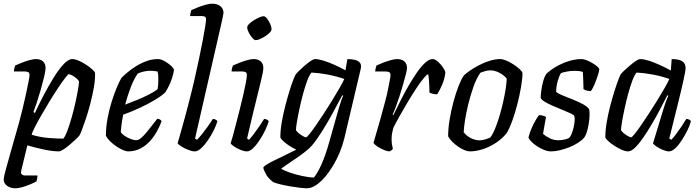

<svg xmlns="http://www.w3.org/2000/svg" viewBox="-23 -820 3792 1040"><path d="M59.9 200Q36.7 200 16.8 187.5Q-3 175 -3 150.2Q-3 140.4 9 96.2Q21 52 39.7 -13.7Q58.4 -79.5 79.4 -153Q87.6 -182.1 97.5 -223.1Q107.5 -264.1 116.5 -304.8Q125.4 -345.5 131.2 -375.7Q137.1 -405.9 137.1 -413.5Q137.1 -425 130 -429Q123 -433 109.5 -433H52.6Q52.6 -441.8 55 -451.2Q57.4 -460.6 59.4 -465.4Q74.8 -472.4 95.6 -480.5Q116.5 -488.7 137 -494.3Q157.6 -500 170.9 -500Q196.8 -500 210.3 -487.2Q223.8 -474.4 223.8 -451.3Q223.8 -436 215.9 -403.2Q208 -370.4 197 -332Q186 -293.7 175.1 -261Q164.2 -228.2 158 -213L166 -208Q186 -251.5 212.1 -301.5Q238.2 -351.5 266.2 -397.2Q294.2 -442.8 320.7 -471.4Q347.2 -500 367.8 -500Q383.8 -500 404.2 -491Q424.6 -482 444.3 -469Q464 -456 477.5 -443.5Q490.9 -431 491.9 -425Q492.9 -389.8 485.3 -346.2Q477.7 -302.5 466.2 -258.5Q454.7 -214.5 442.2 -177Q429.7 -139.5 420.2 -115Q410.7 -90.5 407.7 -86.8Q401.7 -78.8 386.9 -64.8Q372.1 -50.8 354.5 -35.8Q336.8 -20.8 320.5 -10.4Q304.3 0 295.3 0Q263.8 0 216.5 -9.7Q169.2 -19.5 125.2 -32.7L92.4 102.9Q88.6 117.7 94.7 124.1Q100.7 130.5 113.7 130.5H180Q180 138.3 178.2 147.3Q176.5 156.4 174.5 162.8Q161.1 170 139.8 179Q118.5 187.9 96.8 194Q75.2 200 59.9 200ZM319.9 -69.1Q330.1 -80.4 341.8 -111.7Q353.5 -143 365 -183.2Q376.5 -223.5 385.4 -264Q394.4 -304.5 399.7 -335.9Q405 -367.3 405 -379.3Q400.3 -388.5 389 -397.5Q377.8 -406.5 366.6 -412.3Q355.4 -418 349.4 -418Q345.4 -418 329.6 -397.4Q313.9 -376.9 291.6 -343.6Q269.2 -310.3 245.7 -271.4Q222.1 -232.5 200.7 -195.4Q179.4 -158.4 165.1 -130.2Q150.7 -102 148.7 -90Q195.7 -76 241.4 -72.6Q287 -69.1 319.9 -69.1Z M670.4 0Q660.4 0 643.7 -7Q627 -14 609 -26Q591 -38 575.3 -53Q559.6 -68 550.6 -84Q550.6 -129 559.3 -177Q568 -224.9 581.7 -268.6Q595.3 -312.3 609.8 -346.3Q624.3 -380.4 634.5 -397.4Q644.3 -408.2 664.2 -425.2Q684 -442.3 711.1 -459.6Q738.1 -476.9 769.2 -488.5Q800.3 -500 832.7 -500Q848.3 -500 868.2 -489Q888 -478 903.2 -464Q918.3 -450 919.3 -441Q916.3 -419.2 908.7 -396.3Q901 -373.3 891.2 -353.4Q881.3 -333.4 872.3 -319.9Q854.3 -301.9 817.5 -279.7Q780.7 -257.5 735.2 -236.3Q689.7 -215 644.3 -198.8Q638 -166.5 635.1 -143.6Q632.1 -120.6 631.1 -104.6Q637.9 -93.8 652.8 -83.7Q667.8 -73.6 685.3 -67Q702.9 -60.4 715.3 -60.4Q724.3 -60.4 734.3 -67Q744.2 -73.7 757.4 -88Q770.6 -102.3 787.8 -124.3Q805 -146.2 829 -176.8Q837.5 -176.5 843.9 -172.4Q850.4 -168.2 852.4 -163.2Q842.9 -138.2 827.6 -109.7Q812.2 -81.2 789.8 -56.2Q767.5 -31.2 737.7 -15.6Q707.9 0 670.4 0ZM655 -253.4Q689.1 -266 722.3 -279.8Q755.5 -293.6 784 -308.2Q812.5 -322.8 830.8 -336.8Q832.8 -348.4 833.5 -360.1Q834.2 -371.7 834.5 -381.6Q834.9 -396.2 834.3 -409.1Q833.6 -422 830.1 -432.7Q820.7 -434.7 811.2 -435.7Q801.8 -436.7 792.2 -436.7Q774.2 -436.7 756.7 -432.8Q739.3 -428.8 723 -421.8Q701.1 -389.6 684 -344.2Q667 -298.8 655 -253.4Z M1032.3 0Q1017.7 0 997.1 -8Q976.5 -16.1 959.7 -26.6Q942.9 -37.2 939.1 -44Q942.5 -55.5 949.7 -80.8Q956.8 -106.1 966.4 -140.4Q976.1 -174.7 986.5 -213.4Q996.9 -252 1006.1 -289.4Q1019.1 -339.3 1031.4 -393.9Q1043.8 -448.5 1054.9 -500.8Q1066 -553.1 1074.6 -598.1Q1083.2 -643.1 1088.2 -674.4Q1093.2 -705.6 1093.2 -716.3Q1093.2 -726 1087 -729.5Q1080.7 -733 1069.9 -733H1007Q1007 -740.6 1009.3 -750.6Q1011.7 -760.6 1013.7 -765.4Q1029.6 -772.6 1050.5 -780.8Q1071.3 -788.9 1091.6 -794.5Q1112 -800 1127.3 -800Q1153.6 -800 1170.6 -786.4Q1187.7 -772.7 1187.7 -750.2Q1187.7 -748 1183.9 -728.5Q1180.1 -709 1174.9 -687.6L1033.5 -69.8L1043.8 -62.8Q1055.1 -73.4 1071.1 -93.3Q1087.1 -113.3 1103.3 -136.1Q1119.5 -158.9 1129.8 -175.8Q1137.5 -175.8 1145.1 -172Q1152.6 -168.2 1154.6 -163.2Q1148.6 -142.2 1135 -114.6Q1121.4 -87 1103.4 -60.6Q1085.4 -34.2 1066.6 -17.1Q1047.9 0 1032.3 0Z M1314.3 0Q1299.7 0 1280.1 -8Q1260.5 -16.1 1245 -26.6Q1229.4 -37.2 1226.4 -44Q1230.1 -53.5 1237.5 -80.8Q1245 -108.2 1254.8 -146Q1264.7 -183.8 1275.1 -225.1Q1285.5 -266.5 1294.5 -305.1Q1303.5 -343.8 1308.8 -372.6Q1314.2 -401.4 1314.2 -413.5Q1314.2 -425.3 1307.1 -429.2Q1299.9 -433 1286.6 -433H1231.5Q1231.5 -442.6 1234.3 -452Q1237 -461.4 1239 -465.4Q1254.5 -472.4 1275.3 -480.5Q1296.1 -488.7 1316.3 -494.3Q1336.5 -500 1349.8 -500Q1375.7 -500 1389.6 -487.2Q1403.5 -474.4 1403.5 -451.3Q1403.5 -442.6 1399.9 -423.4Q1396.3 -404.1 1388.7 -374.1Q1381.2 -344 1370.7 -300.9Q1360.3 -257.8 1346.1 -200.5Q1332 -143.2 1315.3 -69.8L1325.5 -62.8Q1335.5 -72.8 1350.7 -92.7Q1365.8 -112.5 1381.7 -135.7Q1397.5 -158.9 1407.5 -175.8Q1416.3 -175.8 1423.1 -171.9Q1429.9 -168 1432.6 -163.2Q1426.6 -142.2 1413.5 -114.6Q1400.4 -87 1382.9 -60.5Q1365.4 -34 1347.6 -17Q1329.9 0 1314.3 0ZM1362.4 -602.5Q1354.1 -602.5 1343.2 -615.3Q1332.3 -628.1 1324.2 -644.2Q1316.1 -660.3 1316.1 -671.7Q1316.1 -680.2 1326.7 -690.6Q1337.2 -701 1352.4 -710.5Q1367.6 -719.9 1382.2 -726.1Q1396.8 -732.2 1404.3 -732.2Q1413.7 -732.2 1423.6 -719.4Q1433.5 -706.6 1440.7 -690.1Q1447.9 -673.6 1447.9 -662.2Q1447.9 -653.5 1437.9 -643.2Q1428 -632.9 1413.3 -623.5Q1398.6 -614 1384.8 -608.3Q1371 -602.5 1362.4 -602.5Z M1638.4 200Q1627.9 200 1605.2 197.5Q1582.5 195 1554.8 190.4Q1527.2 185.8 1501.2 179.8Q1475.2 173.8 1457.2 166.8Q1429.8 145.9 1417.5 123.2Q1405.2 100.5 1403.2 88Q1405.4 81.2 1422.6 70.6Q1439.7 60 1466.3 47.1Q1492.8 34.3 1523 19.7Q1553.1 5.1 1581.7 -9.5Q1562.2 -18.5 1543.1 -31.2Q1523.9 -43.8 1510.9 -56.3Q1497.8 -68.8 1495.6 -75Q1495.4 -112 1502.9 -156.3Q1510.4 -200.7 1521.9 -245.1Q1533.4 -289.6 1545 -327.2Q1556.6 -364.7 1566.1 -388.8Q1575.6 -412.9 1578.8 -416.9Q1585 -424.9 1598.6 -438.3Q1612.1 -451.7 1628.8 -465.9Q1645.5 -480.1 1660.4 -490.1Q1675.2 -500 1683.7 -500Q1702 -500 1729.4 -491.5Q1756.7 -483 1787.9 -469.3Q1819.1 -455.5 1848.1 -439.1L1858.8 -500Q1867.3 -500 1879.9 -498.9Q1892.5 -497.8 1904.6 -494.2Q1916.7 -490.5 1924.6 -482.5Q1932.5 -474.5 1932.5 -460.4Q1932.5 -459.1 1932.3 -454.8Q1932.1 -450.5 1930.6 -445.3L1842.4 -71.7Q1833.1 -33.5 1817.2 5.4Q1801.2 44.2 1780.2 78.9Q1759.3 113.5 1735.3 141Q1711.3 168.5 1686.6 184.3Q1661.9 200 1638.4 200ZM1677.2 141.7Q1698.1 115.8 1719 68.9Q1739.9 21.9 1758.4 -43.6L1812 -233Q1819 -256.5 1825.6 -276Q1832.2 -295.5 1836 -301L1831 -304Q1808.9 -261.8 1781.1 -210.9Q1753.4 -160 1724.2 -113Q1695 -66 1666.9 -32.1Q1654.6 -17.6 1631.5 0.7Q1608.5 19 1582.3 36.6Q1556.2 54.2 1533.9 69.6Q1511.6 85 1499.9 93.7Q1513.9 103 1545.5 114.2Q1577.2 125.3 1613.5 133.1Q1649.7 141 1677.2 141.7ZM1634.9 -76.2Q1638.9 -76.2 1653.5 -94.1Q1668.1 -111.9 1688.5 -141.5Q1708.8 -171 1732 -206.3Q1755.3 -241.6 1777 -277.3Q1798.7 -313 1816.3 -343.6Q1834 -374.1 1842 -392.4Q1794.7 -408.4 1748.7 -416.8Q1702.7 -425.2 1664.2 -426.9Q1653 -414.6 1641.2 -383.2Q1629.5 -351.8 1618.5 -311.3Q1607.6 -270.8 1598.9 -229.9Q1590.1 -189 1585 -157.7Q1579.9 -126.4 1579.9 -114.9Q1588.7 -101.7 1607.8 -89Q1626.9 -76.2 1634.9 -76.2Z M2086.8 0Q2077.7 0 2064 -5Q2050.3 -10 2036.3 -17.5Q2022.4 -25 2012.2 -33Q2002.1 -41 2000.1 -46Q2004.6 -61.3 2014 -94Q2023.4 -126.6 2036.4 -171.7Q2049.4 -216.7 2062.4 -267Q2070.9 -298 2077.5 -329.6Q2084.1 -361.2 2088.2 -384.3Q2092.3 -407.3 2092.3 -413.5Q2092.3 -425.3 2084.8 -429.2Q2077.2 -433 2063.9 -433H2009.6Q2009.6 -441 2011.9 -450.2Q2014.1 -459.4 2016.4 -465.4Q2032 -472.6 2052.9 -480.6Q2073.7 -488.7 2094.2 -494.3Q2114.6 -500 2127.6 -500Q2153.6 -500 2167.6 -487.2Q2181.5 -474.4 2181.5 -451.3Q2181.5 -442.3 2175.5 -418.1Q2169.5 -393.9 2160.3 -362Q2151.1 -330.2 2140.5 -297.3Q2129.8 -264.5 2119.8 -237.8Q2109.8 -211.2 2104.1 -199L2107.4 -195.8Q2124.4 -230 2144.7 -271.1Q2165.1 -312.2 2188.5 -352.7Q2211.9 -393.2 2234.9 -426.6Q2257.9 -460 2279.8 -480Q2301.7 -500 2319.7 -500Q2331 -500 2342.5 -491.2Q2354.1 -482.5 2364.6 -470.3Q2375.2 -458.1 2382 -446.1Q2388.7 -434 2389.5 -428Q2385.7 -393.8 2372.7 -362.9Q2359.8 -332 2344.9 -309.2Q2331.3 -309.2 2319.8 -312.2Q2308.4 -315.3 2303.2 -319Q2303.2 -328.8 2302.6 -347.8Q2302 -366.7 2300.5 -387Q2299 -407.3 2296 -418.2Q2288 -416.1 2270.5 -394.8Q2252.9 -373.5 2231 -340Q2209 -306.6 2185.9 -267.9Q2162.8 -229.1 2142 -192.2Q2121.3 -155.2 2107.3 -126.8Q2103.3 -112.8 2100.7 -97.7Q2098.1 -82.5 2098.1 -66.9Q2098.1 -52.8 2100 -39.5Q2101.9 -26.2 2104.9 -14.5Q2103.6 -11.5 2099.2 -7.4Q2094.8 -3.2 2086.8 0Z M2521.6 0Q2509 0 2492.5 -7Q2476 -14 2458.5 -25.9Q2441.1 -37.8 2426.8 -52.2Q2412.5 -66.6 2404.4 -81.7Q2404.4 -124.1 2412.5 -173.2Q2420.7 -222.4 2433.6 -269.9Q2446.5 -317.4 2461.3 -355Q2476.1 -392.6 2489.5 -411.2Q2500.2 -422.2 2521.8 -437.1Q2543.5 -452 2571.1 -466.5Q2598.7 -480.9 2628.8 -490.5Q2659 -500 2686.4 -500Q2700.1 -500 2719.1 -492.1Q2738.1 -484.2 2757.1 -471.8Q2776.1 -459.5 2790.1 -447Q2804.1 -434.5 2807.1 -425.2Q2807.1 -394.1 2799.2 -348.5Q2791.4 -303 2778.9 -254.2Q2766.4 -205.5 2751 -163.5Q2735.7 -121.6 2720.5 -97.7Q2695.5 -67.2 2662 -45.5Q2628.6 -23.8 2592.2 -11.9Q2555.7 0 2521.6 0ZM2573.3 -59.8Q2581.3 -59.8 2591.4 -61.7Q2601.5 -63.5 2612.4 -67Q2623.2 -70.4 2632 -74.6Q2644.7 -89.8 2657.6 -120.6Q2670.6 -151.5 2682.1 -190.1Q2693.6 -228.7 2702.6 -268.6Q2711.6 -308.5 2716.6 -341.8Q2721.6 -375.1 2721.6 -395Q2711.7 -406.8 2697.5 -416.5Q2683.4 -426.3 2667.2 -432.6Q2651 -439 2634.1 -439Q2621.1 -439 2607.5 -435.4Q2594 -431.8 2578.6 -425.7Q2557.5 -394.4 2541.5 -349.5Q2525.5 -304.5 2513.8 -256.6Q2502 -208.7 2495.7 -167.9Q2489.4 -127.1 2488.6 -103.8Q2497 -92.4 2510.3 -82.4Q2523.5 -72.4 2540.3 -66.1Q2557.1 -59.8 2573.3 -59.8Z M2961.4 0Q2944.4 0 2924.2 -8Q2904.1 -16 2885.9 -28Q2867.8 -40 2855.1 -53Q2842.5 -66 2839.5 -75Q2845.5 -100.2 2856.6 -125.6Q2867.7 -151 2879.3 -170.4Q2890.9 -189.8 2896.7 -196.5Q2904.2 -196.5 2911.4 -195.2Q2918.6 -193.8 2925.2 -191.3Q2931.8 -188.8 2934.6 -185.8Q2931.6 -169.5 2927.4 -146.5Q2923.1 -123.4 2918.4 -95Q2932.6 -82 2954.4 -71.2Q2976.3 -60.3 3002.1 -60.3Q3015.9 -60.3 3032 -63.6Q3048.2 -66.9 3058.9 -72.1Q3066.9 -79.3 3073 -94.3Q3079.1 -109.2 3083.6 -127.8Q3088.1 -146.4 3089.5 -163.6Q3090.9 -180.8 3088.1 -191.6Q3086.1 -197.6 3067.6 -206Q3049.1 -214.4 3023.5 -224.9Q2997.9 -235.4 2972.2 -246.4Q2946.5 -257.4 2927.6 -268.9Q2908.7 -280.4 2905.7 -290.4Q2905.7 -302.9 2908.7 -327.4Q2911.7 -351.9 2918.7 -378.1Q2925.7 -404.4 2936.7 -420.4Q2944.7 -428.4 2962.5 -441.6Q2980.2 -454.9 3006 -468.2Q3031.8 -481.5 3063.2 -490.7Q3094.6 -500 3128.2 -500Q3138 -500 3153.7 -494Q3169.5 -488 3185.5 -478.5Q3201.6 -469 3212.4 -459.5Q3223.1 -450 3223.1 -444Q3223.1 -436 3215.5 -412.2Q3207.9 -388.5 3197.7 -364Q3187.5 -339.5 3177.5 -326.5Q3169.4 -326.5 3161.2 -328Q3153 -329.5 3146.6 -332.3Q3140.3 -335.2 3137.5 -337.2Q3137.5 -350.5 3136.8 -367.4Q3136 -384.4 3135.6 -401.3Q3135.2 -418.3 3134.2 -430Q3124.2 -434 3111.8 -435.2Q3099.3 -436.3 3089.2 -436.3Q3065.8 -436.3 3044.6 -431.9Q3023.4 -427.6 3015.6 -423.8Q3005.6 -408.8 2997.7 -380.4Q2989.9 -352 2989.4 -322.3Q2999.4 -313.3 3024.9 -302.9Q3050.5 -292.5 3080.6 -280.7Q3110.8 -268.8 3135.9 -255Q3161 -241.2 3169.1 -226.2Q3172.1 -203.5 3169.1 -173.5Q3166.1 -143.5 3159.1 -116.8Q3152.1 -90.2 3141.9 -75Q3128.9 -60 3107.2 -46.1Q3085.6 -32.2 3060 -22.1Q3034.5 -12 3008.8 -6Q2983.2 0 2961.4 0Z M3379.5 0Q3364.3 0 3344.2 -9Q3324 -18 3304.1 -31Q3284.1 -44 3271 -56.5Q3257.8 -69 3255.8 -75Q3255.6 -112 3263.1 -156.3Q3270.6 -200.7 3282.1 -245.3Q3293.6 -289.8 3305.6 -327.4Q3317.6 -365 3327.1 -389.8Q3336.6 -414.6 3339.8 -418.6Q3345 -425.4 3359 -438.5Q3372.9 -451.5 3389.6 -465.8Q3406.3 -480.1 3421.5 -490.1Q3436.7 -500 3445.3 -500Q3463.6 -500 3490.7 -491.5Q3517.7 -483 3549.3 -468.8Q3580.9 -454.5 3610.6 -438.1L3615.3 -500Q3654.3 -500 3672.4 -488.2Q3690.5 -476.4 3690.5 -451.3Q3690.5 -436.4 3679.1 -384.9Q3667.8 -333.4 3647.9 -253.3Q3628.1 -173.1 3602.3 -69.8L3613.3 -62.8Q3623.9 -73.4 3638.5 -92.8Q3653.1 -112.3 3668.3 -134.7Q3683.5 -157.1 3694.5 -175.8Q3703.3 -175.8 3710.5 -171.9Q3717.6 -168 3719.4 -163.2Q3714.2 -142.2 3700.7 -114.6Q3687.2 -87 3670.2 -60.6Q3653.2 -34.2 3634.9 -17.1Q3616.6 0 3601.1 0Q3587.2 0 3567.6 -8Q3548 -16.1 3532.6 -26.6Q3517.2 -37.2 3514.2 -44L3568.3 -221.6Q3574.3 -241 3579.6 -257.1Q3585 -273.1 3589.6 -284.4Q3594.2 -295.7 3597 -301L3591.7 -304Q3574.5 -270 3553 -229Q3531.5 -188 3507.6 -147.5Q3483.7 -107 3460.6 -73.5Q3437.4 -40 3416.6 -20Q3395.9 0 3379.5 0ZM3395.9 -76.2Q3399.9 -76.2 3414.5 -94.1Q3429.1 -111.9 3449.4 -141.5Q3469.6 -171 3492.8 -206.3Q3516 -241.6 3537.8 -277.3Q3559.5 -313 3577.1 -343.5Q3594.7 -373.9 3602.7 -392.4Q3556.2 -408.4 3509.8 -416.8Q3463.5 -425.2 3425.2 -426.9Q3414 -414.6 3402.2 -383.3Q3390.5 -352 3379.5 -311.6Q3368.6 -271.2 3359.9 -230.3Q3351.1 -189.4 3345.9 -158Q3340.7 -126.6 3340.7 -114.9Q3350.2 -100.7 3369.1 -88.5Q3387.9 -76.2 3395.9 -76.2Z"/></svg>

Font: Texturina Medium
Style: Italic
Weight: 500
Italic angle: -11°
Designer: Guillermo Torres Carreño
Foundry: Omnibus-Type
Version: Version 1.002